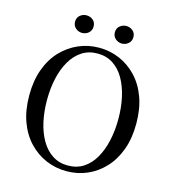

<svg xmlns="http://www.w3.org/2000/svg" viewBox="-132 -1025 1036 1151"><g transform="rotate(15 386.0 -450.0)"><path d="M262 -808Q240 -808 222.5 -823Q205 -838 205 -863Q205 -888 222.5 -902.5Q240 -917 262 -917Q286 -917 303 -902.5Q320 -888 320 -863Q320 -838 303 -823Q286 -808 262 -808ZM510 -808Q487 -808 469.5 -823Q452 -838 452 -863Q452 -888 469.5 -902.5Q487 -917 510 -917Q532 -917 549.5 -902.5Q567 -888 567 -863Q567 -838 549.5 -823Q532 -808 510 -808ZM386 17Q319 17 259 -8.5Q199 -34 152.5 -83Q106 -132 80 -203Q54 -274 54 -366Q54 -456 80 -527.5Q106 -599 152.5 -648Q199 -697 259 -723Q319 -749 386 -749Q454 -749 513.5 -723.5Q573 -698 619.5 -649Q666 -600 692 -529Q718 -458 718 -366Q718 -275 692 -204Q666 -133 619.5 -83.5Q573 -34 513.5 -8.5Q454 17 386 17ZM386 -18Q441 -18 482.5 -45Q524 -72 551.5 -120Q579 -168 593 -231Q607 -294 607 -366Q607 -438 593 -500.5Q579 -563 551.5 -611Q524 -659 482.5 -686Q441 -713 386 -713Q331 -713 289.5 -686Q248 -659 220 -611Q192 -563 178 -500.5Q164 -438 164 -366Q164 -294 178 -231Q192 -168 220 -120Q248 -72 289.5 -45Q331 -18 386 -18Z"/></g></svg>

Font: Noto Serif TC ExtraLight Medium
Style: Regular
Weight: 500
Version: Version 2.002-H1;hotconv 1.1.0;makeotfexe 2.6.0